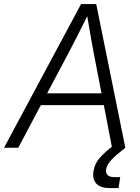

<svg xmlns="http://www.w3.org/2000/svg" viewBox="-53 -748 707 972"><path d="M-32.7 0 357.4 -727.5H434.1L581.5 0H514.2L472.7 -215.8H153.8L39.6 0ZM185.5 -275.4H460.9L421.4 -480Q414.6 -517.6 406.5 -561.5Q398.4 -605.5 388.7 -666Q358.4 -605.5 336.2 -561.5Q314 -517.6 293.9 -480ZM502.4 204.1Q455.6 204.1 434.6 181.4Q413.6 158.7 420.4 117.7Q426.8 78.6 453.9 48.8Q481 19 526.9 -15.6L581.5 0Q531.2 39.1 509.8 62.5Q488.3 85.9 484.4 108.9Q481.4 126.5 491 137.7Q500.5 148.9 529.8 148.9H555.7L546.9 204.1Z"/></svg>

Font: Inter Display Light
Style: Italic
Weight: 300
Italic angle: -9.39999°
Designer: Rasmus Andersson
Foundry: rsms
Version: Version 4.000;git-a52131595